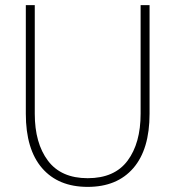

<svg xmlns="http://www.w3.org/2000/svg" viewBox="-20 -720 686 751"><path d="M323 11Q208 11 144.5 -62.5Q81 -136 81 -275V-700H116V-275Q116 -160 167.5 -91.5Q219 -23 323 -23Q428 -23 479 -91.5Q530 -160 530 -275V-700H565V-275Q565 -136 501.5 -62.5Q438 11 323 11Z"/></svg>

Font: Zen Kaku Gothic Antique Light
Style: Regular
Weight: 300
Designer: Yoshimichi Ohira
Foundry: Positype
Version: Version 1.001